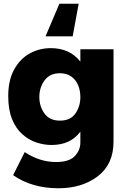

<svg xmlns="http://www.w3.org/2000/svg" viewBox="-20 -804 688 1025"><path d="M292 201Q150 201 50 131L112 8Q192 61 279 61Q349 61 379 29.5Q409 -2 409 -43V-101Q356 -30 255 -30Q215 -30 174 -43.5Q133 -57 98.5 -88Q64 -119 44 -169Q24 -219 24 -291Q24 -375 55 -432Q88 -491.5 139.8 -519.2Q191.5 -547 251 -547Q353 -547 409 -475V-541H586V-48Q586 73 502 137Q418 201 292 201ZM300 -160Q356 -160 382.5 -198Q409 -236 409 -286Q409 -321 396.8 -349.8Q384.5 -378.5 360.2 -395.8Q336 -413 300 -413Q246 -413 218 -375Q190 -337 190 -286Q190 -236 217.5 -198Q245 -160 300 -160ZM368 -610H223L297 -784H400Z"/></svg>

Font: Argentum Novus
Style: Bold
Weight: 700
Designer: Julieta Ulanovsky (font) & Cristiano Sobral (main changes)
Foundry: Julieta Ulanovsky (font) & Cristiano Sobral (main changes)
Version: Version 3.00;November 27, 2020;FontCreator 13.0.0.2655 64-bi